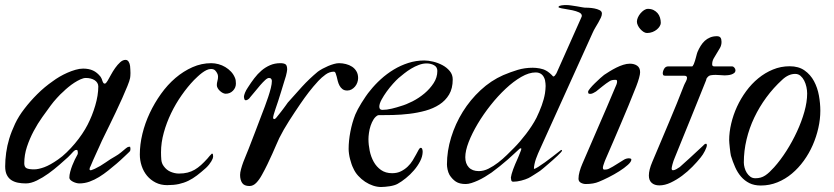

<svg xmlns="http://www.w3.org/2000/svg" viewBox="-20 -727 3307 761"><path d="M181.2 -309.1Q166 -288.6 147.7 -262.9Q129.4 -237.3 113.5 -207.5Q97.7 -177.7 86.9 -145.5Q76.2 -113.3 76.2 -79.6Q76.2 -64.9 85.2 -60.3Q94.2 -55.7 115.2 -55.7Q131.8 -55.7 155.3 -64.2Q178.7 -72.8 210 -94.7Q227.1 -106.4 244.1 -123Q261.2 -139.6 276.9 -158.2Q292.5 -176.8 305.4 -196Q318.4 -215.3 327.1 -232.4Q335.9 -249.5 343.8 -269Q351.6 -288.6 357.4 -308.3Q363.3 -328.1 366.5 -347.7Q369.6 -367.2 369.6 -384.3Q369.6 -392.1 365.7 -398.4Q361.8 -404.8 355 -409.2Q348.1 -413.6 339.1 -415.8Q330.1 -418 320.3 -418Q311 -418 299.1 -412.6Q287.1 -407.2 274.7 -399.2Q262.2 -391.1 251 -381.8Q239.7 -372.6 231.9 -364.7Q226.1 -359.9 219.2 -353Q212.4 -346.2 205.6 -338.6Q198.7 -331.1 192.4 -323.5Q186 -315.9 181.2 -309.1ZM477.5 -489.7Q485.4 -489.7 490 -482.2Q494.6 -474.6 495.6 -465.3Q496.1 -458.5 496.6 -451.2Q497.1 -443.8 497.1 -437.5Q497.1 -431.2 496.6 -425.8Q496.1 -420.4 495.6 -417.5Q493.7 -407.2 484.9 -385.5Q476.1 -363.8 464.1 -336.9Q452.1 -310.1 438.5 -281.5Q424.8 -252.9 413.1 -228.8Q401.4 -204.6 393.1 -188Q384.8 -171.4 383.8 -168.9Q378.9 -157.7 373 -144.8Q367.2 -131.8 361.1 -118.7Q355 -105.5 349.4 -92.8Q343.8 -80.1 339.4 -69.3Q336.9 -65.4 335.9 -62Q335 -58.6 335 -56.6Q335 -52.2 339.4 -52.2Q341.8 -52.2 345.7 -54Q349.6 -55.7 356 -58.1Q377.9 -68.4 398.2 -82.8Q418.5 -97.2 437 -107.4Q449.2 -114.3 459.7 -123Q470.2 -131.8 478.5 -138.7Q481 -141.1 484.9 -143.3Q488.8 -145.5 495.6 -145.5Q496.1 -143.1 496.6 -140.9Q497.1 -138.7 497.1 -136.7Q497.1 -134.8 496.6 -132.6Q496.1 -130.4 495.6 -128.4Q495.6 -127.9 489.5 -122.1Q483.4 -116.2 474.9 -108.2Q466.3 -100.1 457.3 -91.8Q448.2 -83.5 442.4 -78.6Q426.3 -64.9 408.9 -51Q391.6 -37.1 373 -25.6Q354.5 -14.2 335 -7.1Q315.4 0 294.4 0Q289.1 0 282.5 -1.7Q275.9 -3.4 269.5 -6.6Q263.2 -9.8 259 -13.9Q254.9 -18.1 254.9 -22.9Q254.9 -33.2 258.3 -46.1Q261.7 -59.1 266.6 -71.5Q271.5 -84 276.6 -94.5Q281.7 -105 285.2 -110.8Q288.6 -115.7 288.6 -120.6Q288.6 -124.5 287.8 -128.7Q287.1 -132.8 282.7 -132.8Q278.8 -132.8 275.9 -130.6Q272.9 -128.4 270.5 -126Q265.1 -120.1 260 -114.7Q254.9 -109.4 249.5 -104Q235.4 -91.3 215.1 -73.5Q194.8 -55.7 172.1 -39.3Q149.4 -22.9 126 -11.5Q102.5 0 82.5 0Q65.9 0 51 -2.9Q36.1 -5.9 24.9 -13.2Q13.7 -20.5 7.1 -33.7Q0.5 -46.9 0.5 -67.4Q0.5 -93.3 4.4 -121.6Q8.3 -149.9 16.6 -177.2Q25.4 -206.1 39.8 -236.6Q54.2 -267.1 77.1 -296.4Q99.1 -325.2 127.7 -353.8Q156.2 -382.3 189.5 -405.3Q201.2 -414.1 216.1 -422.9Q231 -431.6 247.1 -438.7Q263.2 -445.8 279.3 -450.4Q295.4 -455.1 309.6 -455.1Q332 -455.1 348.6 -447.5Q365.2 -439.9 378.9 -422.4Q381.3 -418.9 383.3 -414.1Q385.3 -409.2 386.2 -405.3Q387.7 -401.4 389.6 -398.4Q391.6 -395.5 395.5 -395.5Q397.9 -395.5 401.1 -399.2Q404.3 -402.8 406.7 -407.2Q412.1 -416.5 419.7 -430.4Q427.2 -444.3 436.5 -457.5Q445.8 -470.7 456.3 -480.2Q466.8 -489.7 477.5 -489.7Z M817.4 -476.6Q831.5 -476.6 845.9 -472.7Q860.4 -468.8 873 -461.2Q885.7 -453.6 895.8 -442.9Q905.8 -432.1 911.1 -418.9Q913.6 -413.6 914.3 -407.2Q915 -400.9 915 -395.5Q915 -379.4 903.3 -367.4Q891.6 -355.5 874.5 -355.5Q869.1 -355.5 863 -358.6Q856.9 -361.8 851.6 -366.7Q846.2 -371.6 842.8 -377.7Q839.4 -383.8 839.4 -389.6Q839.4 -397.9 841.8 -406.2Q844.2 -414.6 844.2 -423.3Q844.2 -430.7 840.8 -436.5Q838.4 -441.9 832.8 -447.8Q827.1 -453.6 816.4 -453.6Q807.6 -453.6 798.6 -449.2Q789.6 -444.8 780.8 -438.2Q772 -431.6 763.7 -423.8Q755.4 -416 749 -409.7Q723.6 -383.3 700 -349.6Q676.3 -315.9 658.2 -278.3Q640.1 -240.7 629.2 -201.2Q618.2 -161.6 618.2 -123.5Q618.2 -107.9 619.4 -93.8Q620.6 -79.6 628.9 -68.4Q640.1 -52.7 656.7 -45.9Q673.3 -39.1 689 -39.1Q708.5 -39.1 723.6 -43Q738.8 -46.9 751.7 -54.4Q764.6 -62 776.9 -73Q789.1 -84 802.2 -98.6Q806.6 -104 811 -109.1Q815.4 -114.3 819.8 -118.2Q823.7 -118.2 824.2 -113.5Q824.7 -108.9 824.7 -105.5Q824.7 -103 823 -98.4Q821.3 -93.8 817.6 -87.6Q814 -81.5 808.6 -74.7Q803.2 -67.9 796.4 -61.5Q777.3 -44.4 760.7 -31.7Q744.1 -19 726.6 -10.5Q709 -2 689 2.4Q668.9 6.8 642.6 6.8Q617.2 6.8 596.9 -3.4Q576.7 -13.7 562.7 -30.5Q548.8 -47.4 541.5 -69.3Q534.2 -91.3 534.2 -114.7Q534.2 -154.3 544.4 -196.5Q554.7 -238.8 573.5 -278.8Q592.3 -318.8 618.2 -355Q644 -391.1 675.5 -418Q707 -444.8 742.9 -460.7Q778.8 -476.6 817.4 -476.6Z M931.6 -33.7Q931.6 -43 935.3 -56.6Q939 -70.3 944.3 -84.7Q949.7 -99.1 955.6 -112.8Q961.4 -126.5 965.3 -136.7Q978.5 -171.4 991.9 -205.6Q1005.4 -239.7 1017.1 -272Q1022.9 -286.6 1029.8 -305.2Q1036.6 -323.7 1043 -342.5Q1049.3 -361.3 1053.5 -378.2Q1057.6 -395 1057.6 -406.2Q1057.6 -410.6 1054.9 -414.3Q1052.2 -418 1046.4 -418Q1040 -418 1031 -409.7Q1022 -401.4 1011.7 -389.6Q1001.5 -377.9 991.2 -365Q981 -352.1 972.2 -342.3Q967.8 -335.4 962.6 -332.5Q957.5 -329.6 954.6 -329.6Q949.7 -329.6 948.2 -335.2Q946.8 -340.8 946.8 -342.8Q946.8 -348.6 950.9 -359.1Q955.1 -369.6 962.9 -380.9Q974.6 -399.4 987.8 -416.7Q1001 -434.1 1016.4 -447.3Q1031.7 -460.4 1050.3 -468.5Q1068.8 -476.6 1091.3 -476.6Q1104.5 -476.6 1111.3 -472.4Q1118.2 -468.3 1118.2 -451.2Q1118.2 -447.8 1116.7 -440.7Q1115.2 -433.6 1113.3 -425.8Q1110.8 -418.9 1106 -402.3Q1101.1 -385.7 1095 -366.2Q1088.9 -346.7 1082.8 -327.4Q1076.7 -308.1 1071.8 -294.9Q1067.9 -283.7 1065.2 -273.9Q1062.5 -264.2 1062.5 -260.3Q1062.5 -256.8 1064.5 -255.9Q1066.4 -254.9 1067.4 -254.9Q1069.8 -254.9 1074.5 -259.8Q1079.1 -264.6 1083.5 -271Q1088.4 -276.9 1094 -284.2Q1099.6 -291.5 1104.7 -298.3Q1109.9 -305.2 1114 -311Q1118.2 -316.9 1120.6 -320.3Q1148.9 -352.5 1177.5 -383.8Q1206.1 -415 1239.7 -442.9Q1247.6 -448.7 1258.3 -454.6Q1269 -460.4 1280.5 -465.3Q1292 -470.2 1303.5 -473.4Q1314.9 -476.6 1323.7 -476.6Q1337.4 -476.6 1351.1 -473.1Q1364.7 -469.7 1375.5 -462.6Q1386.2 -455.6 1392.8 -444.3Q1399.4 -433.1 1399.4 -417.5Q1399.4 -408.7 1396.2 -399.9Q1393.1 -391.1 1387.2 -384Q1381.3 -377 1373.5 -372.6Q1365.7 -368.2 1356.4 -368.2Q1344.7 -368.2 1337.4 -373.8Q1330.1 -379.4 1325.7 -387.7Q1321.3 -396 1318.8 -405.5Q1316.4 -415 1314.5 -423.3Q1312.5 -431.6 1310.1 -437.3Q1307.6 -442.9 1303.2 -442.9Q1286.1 -442.9 1270.5 -431.6Q1254.9 -420.4 1241.7 -406.2Q1220.7 -383.3 1204.1 -361.8Q1187.5 -340.3 1169.9 -314.5Q1147.5 -281.7 1125.5 -247.3Q1103.5 -212.9 1086.9 -179.7Q1082 -169.4 1075 -153.1Q1067.9 -136.7 1059.1 -116.9Q1050.3 -97.2 1040 -75.9Q1029.8 -54.7 1018.6 -34.7Q1007.8 -14.6 995.6 -2.2Q983.4 10.3 968.8 10.3Q947.8 10.3 939.7 -2Q931.6 -14.2 931.6 -33.7Z M1483.4 -304.2Q1483.4 -291.5 1495.6 -291.5Q1512.7 -291.5 1533 -296.4Q1553.2 -301.3 1568.8 -306.6Q1589.8 -312.5 1615.2 -325.4Q1640.6 -338.4 1662.4 -356.7Q1684.1 -375 1698.7 -397.5Q1713.4 -419.9 1713.4 -445.8Q1713.4 -461.4 1700.4 -468.5Q1687.5 -475.6 1670.9 -475.6Q1655.8 -475.6 1640.1 -469.7Q1624.5 -463.9 1609.9 -455.1Q1595.2 -446.3 1582.3 -436Q1569.3 -425.8 1559.6 -417.5Q1550.8 -409.7 1537.8 -395.3Q1524.9 -380.9 1512.9 -364.5Q1501 -348.1 1492.2 -331.8Q1483.4 -315.4 1483.4 -304.2ZM1478.5 -270.5Q1468.3 -265.6 1460.9 -254.2Q1453.6 -242.7 1449 -228.8Q1444.3 -214.8 1442.4 -200.4Q1440.4 -186 1440.4 -175.8Q1440.4 -153.3 1445.3 -129.4Q1450.2 -105.5 1461.2 -85.7Q1472.2 -65.9 1490.2 -53.2Q1508.3 -40.5 1534.2 -40.5Q1554.2 -40.5 1569.3 -48.1Q1584.5 -55.7 1595.9 -66.7Q1607.4 -77.6 1615.5 -90.8Q1623.5 -104 1629.4 -115Q1635.3 -126 1639.4 -133.5Q1643.6 -141.1 1647.5 -141.1Q1651.9 -141.1 1653.6 -136Q1655.3 -130.9 1655.3 -125Q1654.8 -106.4 1645 -87.6Q1635.3 -68.8 1620.6 -51.8Q1606 -34.7 1588.6 -20.8Q1571.3 -6.8 1556.2 1.5Q1550.3 4.9 1542 7.3Q1533.7 9.8 1524.4 11.2Q1515.1 12.7 1506.1 13.4Q1497.1 14.2 1490.2 14.2Q1475.1 14.2 1458.7 8.8Q1442.4 3.4 1427.2 -6.6Q1412.1 -16.6 1399.7 -30.3Q1387.2 -43.9 1379.9 -61Q1376.5 -67.4 1373.3 -76.9Q1370.1 -86.4 1367.4 -96.7Q1364.7 -106.9 1363.3 -117.4Q1361.8 -127.9 1361.8 -136.7Q1361.8 -168.9 1368.7 -204.8Q1375.5 -240.7 1388.2 -272.9Q1392.1 -282.2 1398.4 -294.2Q1404.8 -306.2 1412.8 -319.1Q1420.9 -332 1429.7 -345Q1438.5 -357.9 1447.3 -368.2Q1465.8 -391.6 1489.5 -413.1Q1513.2 -434.6 1540.5 -451.2Q1567.9 -467.8 1598.4 -477.5Q1628.9 -487.3 1661.6 -487.3Q1677.2 -487.3 1696.8 -482.7Q1716.3 -478 1733.6 -468.8Q1751 -459.5 1762.7 -445.3Q1774.4 -431.2 1774.4 -412.1Q1774.4 -376.5 1760 -352.3Q1745.6 -328.1 1721.4 -312.5Q1697.3 -296.9 1666.3 -288.3Q1635.3 -279.8 1602.5 -275.9Q1569.8 -272 1537.4 -271.2Q1504.9 -270.5 1478.5 -270.5Z M1824.2 -104Q1824.2 -78.6 1838.1 -63.7Q1852.1 -48.8 1877.9 -48.8Q1897 -48.8 1916.5 -58.6Q1936 -68.4 1954.3 -82.5Q1972.7 -96.7 1988.8 -112.5Q2004.9 -128.4 2017.6 -141.1Q2028.8 -152.3 2041 -166.5Q2053.2 -180.7 2064.9 -196Q2076.7 -211.4 2087.4 -227.8Q2098.1 -244.1 2106.4 -260.3Q2118.2 -284.7 2127.2 -309.3Q2136.2 -334 2140.1 -357.4Q2141.1 -365.2 2141.8 -371.8Q2142.6 -378.4 2142.6 -386.2Q2142.6 -396 2140.1 -409.7Q2131.8 -439.9 2103 -439.9Q2076.7 -439.9 2045.9 -422.1Q2015.1 -404.3 1984.1 -375.2Q1953.1 -346.2 1924.3 -309.8Q1895.5 -273.4 1873.3 -236.1Q1851.1 -198.7 1837.6 -164.1Q1824.2 -129.4 1824.2 -104ZM2121.6 -138.7Q2117.2 -128.9 2112.5 -118.4Q2107.9 -107.9 2104.2 -97.2Q2100.6 -86.4 2098.4 -76.2Q2096.2 -65.9 2096.2 -57.6Q2100.6 -57.6 2112.8 -65.2Q2125 -72.8 2140.1 -83.7Q2155.3 -94.7 2170.7 -106.7Q2186 -118.7 2197.3 -127.4Q2199.7 -129.4 2201.9 -131.1Q2204.1 -132.8 2205.1 -132.8Q2207.5 -132.8 2207.5 -129.9Q2207.5 -127.9 2202.6 -122.6Q2197.8 -117.2 2189.7 -109.6Q2181.6 -102.1 2171.9 -93.3Q2162.1 -84.5 2152.3 -76.2Q2142.6 -67.9 2134.3 -60.8Q2126 -53.7 2120.6 -49.8Q2117.2 -47.4 2110.6 -43.2Q2104 -39.1 2096.9 -34.4Q2089.8 -29.8 2083.5 -26.1Q2077.1 -22.5 2074.2 -21Q2063 -15.6 2045.9 -11.2Q2028.8 -6.8 2014.2 -6.8Q2007.8 -6.8 2006.3 -12.9Q2004.9 -19 2004.9 -23.4Q2005.4 -28.3 2007.8 -37.1Q2010.3 -45.9 2013.9 -55.9Q2017.6 -65.9 2022 -76.4Q2026.4 -86.9 2030.3 -95.2Q2032.2 -99.6 2034.9 -106Q2037.6 -112.3 2040 -118.7Q2042.5 -125 2044.4 -129.9Q2046.4 -134.8 2046.4 -136.7Q2046.4 -139.2 2043.9 -139.2Q2041 -139.2 2038.6 -136.7Q2031.7 -130.9 2020 -119.6Q2008.3 -108.4 1993.2 -95.2Q1978 -82 1961.2 -68.4Q1944.3 -54.7 1928.2 -43Q1915.5 -34.2 1901.6 -25.9Q1887.7 -17.6 1874.3 -11.5Q1860.8 -5.4 1848.4 -1.5Q1835.9 2.4 1825.7 2.4Q1801.3 2.4 1786.9 -7.1Q1772.5 -16.6 1761.7 -33.7Q1756.3 -43.5 1753.9 -55.2Q1751.5 -66.9 1751.5 -75.2Q1751.5 -128.4 1768.1 -182.4Q1784.7 -236.3 1814.2 -283.9Q1843.8 -331.5 1884.8 -369.6Q1925.8 -407.7 1974.6 -429.2Q2003.4 -441.4 2031.7 -450Q2060.1 -458.5 2091.8 -458.5Q2104.5 -458.5 2119.4 -455.8Q2134.3 -453.1 2145 -446.8Q2150.9 -443.8 2159.2 -436.8Q2167.5 -429.7 2172.4 -423.8Q2176.3 -423.8 2179.4 -427.5Q2182.6 -431.2 2185.5 -436.5L2279.3 -647Q2281.7 -652.8 2283.9 -657.5Q2286.1 -662.1 2286.1 -664.1Q2286.1 -672.9 2274.9 -678Q2263.7 -683.1 2248.8 -686.3Q2233.9 -689.5 2219 -691.7Q2204.1 -693.8 2197.3 -696.3Q2194.8 -696.8 2194.3 -697.5Q2193.8 -698.2 2193.8 -699.2Q2193.8 -702.1 2197.5 -703.6Q2201.2 -705.1 2206.1 -705.8Q2210.9 -706.5 2216.1 -706.8Q2221.2 -707 2224.6 -707Q2232.9 -707 2244.4 -705.3Q2255.9 -703.6 2266.6 -701.9Q2277.3 -700.2 2285.6 -698.5Q2293.9 -696.8 2296.4 -696.8Q2300.8 -696.8 2312.3 -696.3Q2323.7 -695.8 2335.4 -693.6Q2347.2 -691.4 2356.4 -686.8Q2365.7 -682.1 2365.7 -673.3Q2365.7 -666 2361.6 -657Q2357.4 -647.9 2351.6 -637.9Q2345.7 -627.9 2339.4 -617.2Q2333 -606.4 2328.6 -596.2Z M2504.4 -641.1Q2504.4 -648.9 2508.3 -657.7Q2512.2 -666.5 2518.6 -674.1Q2524.9 -681.6 2532.7 -686.8Q2540.5 -691.9 2548.3 -691.9Q2560.5 -691.9 2570.1 -687.3Q2579.6 -682.6 2586.2 -675Q2592.8 -667.5 2595.9 -657.2Q2599.1 -647 2599.1 -636.2Q2599.1 -630.4 2595 -623.3Q2590.8 -616.2 2583.5 -610.1Q2576.2 -604 2566.2 -600.1Q2556.2 -596.2 2544.4 -596.2Q2537.6 -596.2 2530.5 -600.8Q2523.4 -605.5 2517.6 -612.1Q2511.7 -618.7 2508.1 -626.5Q2504.4 -634.3 2504.4 -641.1ZM2272.9 -18.6Q2272.9 -31.7 2277.3 -47.4Q2281.7 -63 2288.1 -77.6Q2320.8 -154.3 2352.8 -227.3Q2384.8 -300.3 2416.5 -376Q2420.4 -384.3 2423.1 -391.4Q2425.8 -398.4 2425.8 -402.8Q2425.8 -406.7 2424.8 -408.7Q2423.8 -410.6 2419.4 -410.6Q2411.1 -410.6 2405.3 -409.2Q2399.4 -407.7 2394 -403.8Q2388.7 -400.9 2382.1 -395.8Q2375.5 -390.6 2368.4 -385.3Q2361.3 -379.9 2354.7 -374.3Q2348.1 -368.7 2342.3 -364.3Q2337.9 -361.8 2331.8 -358.4Q2325.7 -355 2320.3 -355Q2314.9 -355 2313 -356.2Q2311 -357.4 2311 -363.3Q2311 -367.2 2319.1 -377Q2327.1 -386.7 2337.9 -397.2Q2348.6 -407.7 2359.1 -417.2Q2369.6 -426.8 2374.5 -430.2Q2383.8 -436.5 2396.5 -444.3Q2409.2 -452.1 2422.9 -459Q2436.5 -465.8 2450.4 -470.2Q2464.4 -474.6 2476.6 -474.6Q2493.7 -474.6 2505.4 -466.6Q2517.1 -458.5 2517.1 -440.9Q2517.1 -432.6 2512.9 -417.7Q2508.8 -402.8 2502 -385.3Q2486.3 -345.2 2471.2 -308.8Q2456.1 -272.5 2441.2 -237.5Q2426.3 -202.6 2411.4 -167.7Q2396.5 -132.8 2380.4 -96.2Q2378.9 -93.3 2377.2 -88.4Q2375.5 -83.5 2373.8 -78.9Q2372.1 -74.2 2370.8 -69.8Q2369.6 -65.4 2369.6 -63.5Q2369.6 -59.6 2370.6 -57.1Q2371.6 -54.7 2376 -54.7Q2379.9 -54.7 2384.5 -55.4Q2389.2 -56.2 2393.1 -58.1Q2409.7 -66.4 2422.9 -75.2Q2436 -84 2451.2 -92.8Q2457 -96.7 2462.4 -98.1Q2467.8 -99.6 2473.1 -99.6Q2475.1 -99.6 2478.8 -98.6Q2482.4 -97.7 2482.4 -94.7Q2482.4 -85.9 2468.5 -73.5Q2454.6 -61 2434.6 -48.3Q2414.6 -35.6 2392.3 -24.4Q2370.1 -13.2 2354 -6.8Q2333 2.4 2301.8 2.4Q2291.5 2.4 2282.2 -2.7Q2272.9 -7.8 2272.9 -18.6Z M2551.8 -31.2Q2551.8 -53.7 2565.4 -85.4Q2583 -127 2599.4 -165.8Q2615.7 -204.6 2631.6 -242.2Q2647.5 -279.8 2662.4 -316.4Q2677.2 -353 2691.4 -389.6Q2692.4 -392.1 2694.3 -395.8Q2696.3 -399.4 2698.2 -403.3Q2700.2 -407.2 2701.7 -411.1Q2703.1 -415 2703.1 -418Q2703.1 -421.9 2700.9 -424.3Q2698.7 -426.8 2692.4 -426.8H2616.2Q2609.9 -426.8 2608.4 -430.2Q2606.9 -433.6 2606.9 -436Q2606.9 -444.8 2612.3 -454.3Q2617.7 -463.9 2628.9 -463.9H2723.6Q2724.6 -463.9 2726.3 -466.6Q2728 -469.2 2730 -473.1Q2732.4 -478.5 2734.6 -486.1Q2736.8 -493.7 2738.8 -501Q2740.7 -508.3 2742.2 -513.9Q2743.7 -519.5 2744.6 -521Q2750 -533.7 2757.1 -545.2Q2764.2 -556.6 2773.4 -565.2Q2782.7 -573.7 2794.7 -578.6Q2806.6 -583.5 2821.3 -583.5Q2831.5 -583.5 2835.7 -577.9Q2839.8 -572.3 2839.8 -561Q2839.8 -548.3 2834 -537.6Q2828.1 -526.9 2821.3 -516.4Q2814.5 -505.9 2808.6 -495.1Q2802.7 -484.4 2802.7 -472.2Q2802.7 -468.8 2804.2 -466.3Q2805.7 -463.9 2811 -463.9H2882.3Q2886.2 -463.9 2890.6 -459Q2895 -454.1 2895 -448.7Q2895 -441.9 2890.4 -438Q2885.7 -434.1 2879.2 -431.9Q2872.6 -429.7 2865.2 -429Q2857.9 -428.2 2852.5 -428.2Q2846.2 -428.2 2835.7 -429.2Q2825.2 -430.2 2816.4 -430.2Q2806.2 -430.2 2797.1 -428.7Q2788.1 -427.2 2781.7 -417.5Q2780.8 -417.5 2780 -414.1Q2779.3 -410.6 2778.3 -408.2Q2762.2 -368.2 2746.8 -329.8Q2731.4 -291.5 2716.1 -253.7Q2700.7 -215.8 2685.3 -178Q2669.9 -140.1 2654.3 -101.6Q2648.9 -88.9 2645.5 -76.2Q2642.1 -63.5 2642.1 -59.1Q2642.1 -52.2 2647.5 -52.2Q2652.8 -52.2 2660.9 -56.6Q2668.9 -61 2674.3 -64.9Q2692.4 -80.6 2713.9 -100.6Q2735.4 -120.6 2766.6 -149.4Q2769 -151.9 2771.7 -154.5Q2774.4 -157.2 2778.3 -157.2Q2781.7 -157.2 2781.7 -151.4Q2781.7 -147.9 2779.5 -141.8Q2777.3 -135.7 2773.9 -128.9Q2770.5 -122.1 2766.1 -115.2Q2761.7 -108.4 2757.3 -103Q2743.7 -85.9 2724.6 -66.4Q2705.6 -46.9 2683.6 -30.5Q2661.6 -14.2 2638.4 -3.2Q2615.2 7.8 2593.3 7.8Q2574.2 7.8 2563 -2.2Q2551.8 -12.2 2551.8 -31.2Z M2928.2 -83Q2928.2 -73.2 2931.2 -62.3Q2934.1 -51.3 2939.9 -42Q2945.8 -32.7 2954.1 -26.6Q2962.4 -20.5 2973.6 -20.5Q2985.4 -20.5 2994.9 -23.2Q3004.4 -25.9 3012.9 -31.5Q3021.5 -37.1 3030 -45.2Q3038.6 -53.2 3048.3 -64Q3073.7 -92.3 3097.2 -129.2Q3120.6 -166 3138.9 -205.6Q3157.2 -245.1 3168.2 -284.2Q3179.2 -323.2 3179.2 -356.4Q3179.2 -368.7 3176.3 -382.3Q3173.3 -396 3167.5 -407.5Q3161.6 -418.9 3152.8 -426.5Q3144 -434.1 3131.8 -434.1Q3105 -434.1 3080.1 -410.6Q3045.4 -378.9 3017.6 -341.1Q2989.7 -303.2 2969.7 -261.2Q2949.7 -219.2 2939 -174.1Q2928.2 -128.9 2928.2 -83ZM3109.9 -464.4Q3145.5 -464.4 3168.9 -447.8Q3192.4 -431.2 3206.3 -405.3Q3220.2 -379.4 3225.8 -348.4Q3231.4 -317.4 3231.4 -288.1Q3231.4 -254.9 3223.6 -220Q3215.8 -185.1 3201.4 -152.1Q3187 -119.1 3166 -90.1Q3145 -61 3118.9 -39.1Q3092.8 -17.1 3061.5 -4.4Q3030.3 8.3 2995.6 8.3Q2969.2 8.3 2950.2 -1.2Q2931.2 -10.7 2917.2 -26.9Q2903.3 -43 2893.8 -64.5Q2884.3 -85.9 2877 -109.9Q2876 -113.8 2874.8 -122.6Q2873.5 -131.3 2872.6 -141.1Q2871.6 -150.9 2870.8 -159.4Q2870.1 -168 2870.1 -171.4Q2870.1 -203.1 2878.2 -237.3Q2886.2 -271.5 2901.1 -304Q2916 -336.4 2937.5 -365.7Q2959 -395 2985.6 -416.7Q3012.2 -438.5 3043.5 -451.4Q3074.7 -464.4 3109.9 -464.4Z"/></svg>

Font: IM FELL French Canon
Style: Italic
Weight: 400
Italic angle: -17°
Designer: Igino Marini
Foundry: Igino Marini
Version: 3.00